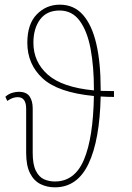

<svg xmlns="http://www.w3.org/2000/svg" viewBox="-20 -792 566 822"><path d="M215 10Q181 10 153 -4Q125 -18 108.5 -50.5Q92 -83 92 -138V-326Q92 -376 56 -376Q47 -376 36.5 -373Q26 -370 11 -360L3 -378Q17 -390 32 -394.5Q47 -399 60 -399Q93 -399 106.5 -379.5Q120 -360 120 -328V-138Q120 -88 133.5 -61Q147 -34 168.5 -24.5Q190 -15 215 -15Q300 -15 339.5 -108.5Q379 -202 382 -381Q228 -396 162.5 -456.5Q97 -517 97 -609Q97 -689 137.5 -730.5Q178 -772 236 -772Q297 -772 335.5 -728Q374 -684 392.5 -603.5Q411 -523 411 -411Q411 -406 411 -403Q438 -402 468 -402V-377Q438 -377 411 -379Q407 -192 359 -91Q311 10 215 10ZM123 -609Q123 -527 184.5 -472.5Q246 -418 382 -405V-413Q382 -506 368 -582Q354 -658 321.5 -702.5Q289 -747 235 -747Q180 -747 151.5 -708.5Q123 -670 123 -609Z"/></svg>

Font: Noto Serif Condensed Thin
Style: Regular
Weight: 100
Width: 3
Designer: Monotype Design Team
Foundry: Monotype Imaging Inc.
Version: Version 2.013; ttfautohint (v1.8.4.7-5d5b)